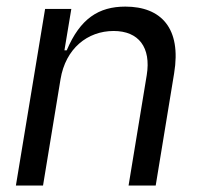

<svg xmlns="http://www.w3.org/2000/svg" viewBox="-20 -573 621 593"><path d="M166.9 -328.1C182.5 -423.3 250.4 -477.3 331 -477.3C408.4 -477.3 447.1 -426.5 433.2 -340.9L377.1 0H460.9L517.8 -346.6C540.8 -485.8 477.6 -552.6 367.2 -552.6C284.8 -552.6 227.6 -515.6 186.1 -417.6H179L200.3 -545.5H119.3L29.1 0H112.9Z"/></svg>

Font: Riot Sans 2.0
Style: Italic
Weight: 400
Italic angle: -9.39999°
Designer: Rasmus Andersson
Foundry: rsms
Version: Version 3.006;hotconv 1.0.109;makeotfexe 2.5.65596